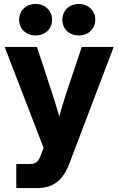

<svg xmlns="http://www.w3.org/2000/svg" viewBox="-20 -755 603 979"><path d="M63 204.1H168C251.5 204.1 301.3 165.5 335 75.7L559.6 -515.6H397L314.9 -270.5C303.2 -234.4 292.5 -197.8 282.2 -161.1C271.5 -197.8 260.7 -233.9 249 -270.5L168.5 -515.6H3.9L202.1 -1.5L190.9 28.3C177.7 66.9 166.5 81.1 131.8 81.1H63ZM381.8 -574.2C430.2 -574.2 465.8 -607.9 465.8 -654.3C465.8 -700.7 430.2 -734.9 381.8 -734.9C333 -734.9 297.9 -700.7 297.9 -654.3C297.9 -607.9 333 -574.2 381.8 -574.2ZM161.1 -574.2C210 -574.2 245.6 -607.9 245.6 -654.3C245.6 -700.7 210 -734.9 161.1 -734.9C112.8 -734.9 77.6 -700.7 77.6 -654.3C77.6 -607.9 112.8 -574.2 161.1 -574.2Z"/></svg>

Font: Raveo Display
Style: Bold
Weight: 700
Designer: Jakub Foglar, Rasmus Andersson (Inter)
Foundry: Jakubfoglar.com
Version: Version 1.100;Glyphs 3.2.3 (3260)